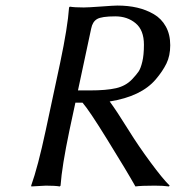

<svg xmlns="http://www.w3.org/2000/svg" viewBox="-20 -672 636 695"><path d="M397.5 -612.8Q347.7 -612.8 331.3 -603Q314.9 -593.3 310.1 -568.8L262.2 -344.7H305.2Q365.2 -344.7 400.1 -352.8Q435.1 -360.8 458 -384.8Q474.1 -401.9 481.7 -413.1Q489.3 -424.3 495.1 -448.5Q501 -472.7 501 -510.3Q501 -563 470.9 -587.9Q440.9 -612.8 397.5 -612.8ZM252.9 -300.3 231.4 -200.2Q204.1 -69.8 199.2 0L196.3 2.9Q179.7 0 146 0L93.3 2.9L92.8 0Q117.2 -67.9 145.5 -200.2L197.8 -444.8Q225.1 -574.2 230 -645L232.9 -647.9Q249.5 -645 283.2 -645Q298.8 -645 345.7 -648.4Q392.6 -651.9 404.8 -651.9Q443.8 -651.9 476.6 -644.3Q509.3 -636.7 536.9 -620.6Q564.5 -604.5 580.3 -575.9Q596.2 -547.4 596.2 -508.3Q596.2 -470.2 582.5 -442.1Q568.8 -414.1 543.9 -384.8Q491.2 -322.8 377 -304.7Q401.4 -272 446.3 -199.7Q480.5 -144.5 524.7 -84.7Q568.8 -24.9 594.2 0L591.3 2.9Q571.8 0 540 0Q490.2 0 470.2 2.9Q439.5 -51.8 367.2 -168.5Q302.7 -272.9 278.8 -300.3Z"/></svg>

Font: Linux Biolinum O
Style: Italic
Weight: 400
Italic angle: -12°
Designer: Philipp H. Poll
Foundry: Philipp H. Poll
Version: Version 1.1.3